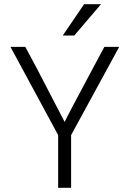

<svg xmlns="http://www.w3.org/2000/svg" viewBox="-20 -898 620 918"><path d="M320 -252V0H258V-252L30 -674H101L154 -575L289 -315Q297 -334 426 -575L479 -674H550ZM335 -728H280L382 -878H463Z"/></svg>

Font: Hind Vadodara Light
Style: Regular
Weight: 300
Designer: Hitesh Malaviya
Foundry: Indian Type Foundry
Version: Version 1.000;PS 1.0;hotconv 1.0.86;makeotf.lib2.5.63406; tt